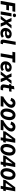

<svg xmlns="http://www.w3.org/2000/svg" viewBox="4196 -4974 791 9222"><g transform="rotate(90 4591.0 -362.5)"><path d="M179 0 226 -270H455L478 -399H248L277 -564H524L548 -700H144L22 0Z M526 0H677L767 -520H616ZM715 -585C764 -585 804 -616 804 -666C804 -707 771 -738 718 -738C670 -738 631 -703 631 -654C631 -613 664 -585 715 -585Z M741 0H903L1029 -184H1034L1098 0H1263L1146 -268L1147 -272L1347 -520H1185L1067 -353H1063L1002 -520H837L953 -272V-268Z M1572 12C1659 12 1742 -18 1788 -62L1726 -155C1690 -127 1643 -106 1591 -106C1523 -106 1473 -145 1467 -216C1509 -211 1548 -209 1584 -209C1733 -209 1824 -258 1824 -363C1824 -468 1743 -529 1611 -529C1447 -529 1321 -390 1321 -224C1321 -80 1426 12 1572 12ZM1475 -297C1494 -366 1543 -420 1601 -420C1647 -420 1680 -398 1680 -357C1680 -314 1630 -292 1551 -292C1526 -292 1500 -294 1475 -297Z M2004 9C2032 9 2061 6 2084 -1L2103 -114C2093 -111 2083 -110 2073 -110C2036 -110 2031 -129 2040 -183L2135 -720H1984L1887 -168C1866 -50 1904 9 2004 9Z M2540 0H2698L2797 -564H2967L2991 -700H2491L2467 -564H2639Z M3175 12C3262 12 3345 -18 3391 -62L3329 -155C3293 -127 3246 -106 3194 -106C3126 -106 3076 -145 3070 -216C3112 -211 3151 -209 3187 -209C3336 -209 3427 -258 3427 -363C3427 -468 3346 -529 3214 -529C3050 -529 2924 -390 2924 -224C2924 -80 3029 12 3175 12ZM3078 -297C3097 -366 3146 -420 3204 -420C3250 -420 3283 -398 3283 -357C3283 -314 3233 -292 3154 -292C3129 -292 3103 -294 3078 -297Z M3405 0H3567L3693 -184H3698L3762 0H3927L3810 -268L3811 -272L4011 -520H3849L3731 -353H3727L3666 -520H3501L3617 -272V-268Z M4193 8C4228 8 4271 3 4301 -6L4320 -119C4304 -116 4273 -114 4252 -114C4208 -114 4177 -127 4189 -197L4226 -405H4367L4387 -520H4246L4270 -658L4118 -640L4097 -519C4074 -517 4047 -510 4031 -504L4014 -405H4077L4038 -182C4015 -52 4082 8 4193 8Z M4619 -123 4598 0H5082L5105 -131H4861C4905 -158 4947 -187 4991 -225C5086 -306 5159 -406 5159 -514C5159 -640 5052 -711 4934 -711C4814 -711 4718 -638 4679 -507L4821 -467C4845 -547 4893 -577 4938 -577C4980 -577 5007 -545 5007 -501C5007 -427 4943 -351 4870 -287C4785 -213 4683 -153 4619 -123Z M5432 13C5641 13 5750 -228 5750 -430C5750 -604 5657 -713 5507 -713C5298 -713 5190 -471 5190 -270C5190 -92 5288 13 5432 13ZM5440 -123C5376 -123 5341 -176 5341 -271C5341 -376 5383 -577 5499 -577C5564 -577 5598 -524 5598 -430C5598 -325 5556 -123 5440 -123Z M5758 -123 5737 0H6221L6244 -131H6000C6044 -158 6086 -187 6130 -225C6225 -306 6298 -406 6298 -514C6298 -640 6191 -711 6073 -711C5953 -711 5857 -638 5818 -507L5960 -467C5984 -547 6032 -577 6077 -577C6119 -577 6146 -545 6146 -501C6146 -427 6082 -351 6009 -287C5924 -213 5822 -153 5758 -123Z M6716 0 6737 -121H6808L6830 -244H6759L6838 -700H6647L6299 -231L6280 -121H6596L6575 0ZM6445 -244 6447 -257 6660 -557H6672L6617 -244Z M7135 13C7344 13 7453 -228 7453 -430C7453 -604 7360 -713 7210 -713C7001 -713 6893 -471 6893 -270C6893 -92 6991 13 7135 13ZM7143 -123C7079 -123 7044 -176 7044 -271C7044 -376 7086 -577 7202 -577C7267 -577 7301 -524 7301 -430C7301 -325 7259 -123 7143 -123Z M7881 0 7902 -121H7973L7995 -244H7924L8003 -700H7812L7464 -231L7445 -121H7761L7740 0ZM7610 -244 7612 -257 7825 -557H7837L7782 -244Z M8300 13C8509 13 8618 -228 8618 -430C8618 -604 8525 -713 8375 -713C8166 -713 8058 -471 8058 -270C8058 -92 8156 13 8300 13ZM8308 -123C8244 -123 8209 -176 8209 -271C8209 -376 8251 -577 8367 -577C8432 -577 8466 -524 8466 -430C8466 -325 8424 -123 8308 -123Z M9046 0 9067 -121H9138L9160 -244H9089L9168 -700H8977L8629 -231L8610 -121H8926L8905 0ZM8775 -244 8777 -257 8990 -557H9002L8947 -244Z"/></g></svg>

Font: Fixel Text 20240404
Style: Bold Italic
Weight: 700
Width: 4
Italic angle: -10°
Designer: AlfaBravo + MacPaw
Foundry: Kyrylo Tkachov, Marchela Mozhyna, Serhii Makarenko, Maria Weinstein, Zakhar Kryvoshyya
Version: Version 1.211;Glyphs 3.2 (3225)